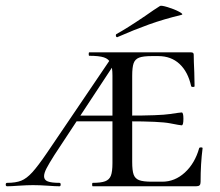

<svg xmlns="http://www.w3.org/2000/svg" viewBox="-54 -651 768 671"><path d="M270 -12Q299 -12 313.5 -17.5Q328 -23 333.5 -37Q339 -51 339 -81V-387Q339 -416 332.5 -430.5Q326 -445 309 -450.5Q292 -456 258 -456Q256 -456 256 -462Q256 -468 258 -468H614Q623 -468 623 -460Q623 -440 625 -398L626 -350Q626 -347 620.5 -347Q615 -347 614 -350Q603 -400 573.5 -427.5Q544 -455 499 -455H477Q446 -455 432 -449.5Q418 -444 413 -430Q408 -416 408 -386V-85Q408 -55 413 -41Q418 -27 432 -21.5Q446 -16 477 -16H513Q557 -16 592 -48Q627 -80 642 -133Q643 -136 648.5 -136Q654 -136 654 -133Q647 -79 647 -15Q647 -7 643.5 -3.5Q640 0 631 0H270Q268 0 268 -6Q268 -12 270 -12ZM-29 -12Q1 -12 20 -19.5Q39 -27 59 -49Q79 -71 111 -118L340 -456L350 -434L136 -109Q117 -79 108.5 -62.5Q100 -46 100 -35Q100 -22 113 -17Q126 -12 154 -12Q158 -12 158 -6Q158 0 154 0Q139 0 113 -2Q85 -4 61 -4Q41 -4 11 -2Q-15 0 -29 0Q-34 0 -34 -6Q-34 -12 -29 -12ZM210 -247H381V-227H210ZM393 -227V-247Q504 -247 540 -252.5Q576 -258 581 -258Q587 -258 587 -236Q587 -213 581 -213Q576 -213 540.5 -220Q505 -227 393 -227ZM356 -521Q352 -521 351 -525.5Q350 -530 353 -532Q388 -551 453 -595Q487 -619 505 -630Q509 -633 532 -626Q555 -619 572 -610Q589 -601 580 -599Q518 -584 466.5 -565.5Q415 -547 358 -522Z"/></svg>

Font: Cormorant SC Medium
Style: Regular
Weight: 500
Designer: Christian Thalmann (Catharsis Fonts)
Foundry: Catharsis Fonts
Version: Version 4.000